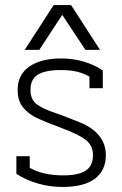

<svg xmlns="http://www.w3.org/2000/svg" viewBox="-20 -727 485 762"><path d="M193 -707H262L377 -529H319L227 -668L136 -529H78ZM45 -37V-107H98V-61Q151 -31 231 -31Q292 -31 320.5 -50Q349 -69 349 -111Q349 -148 322.5 -170Q296 -192 229 -217Q157 -244 124 -260Q91 -276 70.5 -302Q50 -328 50 -370Q50 -431 96.5 -463Q143 -495 223 -495Q271 -495 314 -482Q357 -469 388 -447V-377H335V-423Q312 -436 285.5 -442.5Q259 -449 222 -449Q160 -449 130.5 -431Q101 -413 101 -370Q101 -332 125.5 -313.5Q150 -295 201 -278Q225 -270 237 -265Q245 -262 295.5 -242Q346 -222 373 -189Q400 -156 400 -111Q400 -51 357 -18Q314 15 228 15Q177 15 129.5 1Q82 -13 45 -37Z"/></svg>

Font: Pridi ExtraLight
Style: Regular
Weight: 275
Designer: Katatrad Team
Foundry: CadsonDemak
Version: Version 1.001